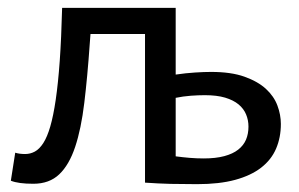

<svg xmlns="http://www.w3.org/2000/svg" viewBox="-20 -467 767 492"><path d="M430.2 -275.9Q457 -279.8 480 -281.2Q502.9 -282.7 521 -282.7Q572.3 -282.7 606.4 -270.5Q640.6 -258.3 661.4 -239.3Q682.1 -220.2 690.9 -196.5Q699.7 -172.9 699.7 -149.4Q699.7 -114.7 687.5 -86.2Q675.3 -57.6 649.2 -37.4Q623 -17.1 582.5 -6.1Q542 4.9 484.9 4.9Q449.2 4.9 417.2 4.2Q385.3 3.4 351.6 1V-379.9H211.9L210 -355Q204.1 -270 196 -203.4Q188 -136.7 172.6 -90.6Q157.2 -44.4 131.8 -20.3Q106.4 3.9 65.4 3.9Q26.9 3.9 7.8 -3.9L19 -75.7Q29.8 -72.3 44.4 -72.3Q57.6 -72.3 69.3 -78.6Q81.1 -85 91.1 -100.6Q101.1 -116.2 108.9 -143.1Q116.7 -169.9 122.8 -211.4Q128.9 -252.9 133.1 -311Q137.2 -369.1 139.2 -446.8H430.2ZM430.2 -66.4Q448.2 -64 466.1 -62.5Q483.9 -61 502 -61Q532.7 -61 554.7 -66.9Q576.7 -72.8 590.3 -83.5Q604 -94.2 610.4 -109.1Q616.7 -124 616.7 -142.6Q616.7 -159.2 610.6 -173.8Q604.5 -188.5 591.3 -199.5Q578.1 -210.4 556.9 -216.8Q535.6 -223.1 504.9 -223.1Q488.8 -223.1 469 -221.7Q449.2 -220.2 430.2 -216.3Z"/></svg>

Font: PT Astra Sans
Style: Regular
Weight: 400
Designer: A.Korolkova, I. Chaeva
Foundry: ParaType Ltd
Version: Version 1.001; ttfautohint (v1.6)